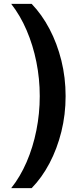

<svg xmlns="http://www.w3.org/2000/svg" viewBox="-20 -858 408 995"><path d="M38 117Q85 58 118 -18.5Q151 -95 168.5 -182.5Q186 -270 186 -360Q186 -450 168.5 -537Q151 -624 118 -701Q85 -778 38 -838H144Q197 -783 236.5 -708Q276 -633 298 -544.5Q320 -456 320 -360Q320 -264 298 -175.5Q276 -87 236.5 -12Q197 63 144 117Z"/></svg>

Font: Murecho
Style: Bold
Weight: 700
Designer: Neil Summerour
Foundry: Positype
Version: Version 1.010; ttfautohint (v1.8.3)